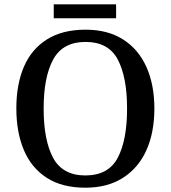

<svg xmlns="http://www.w3.org/2000/svg" viewBox="-20 -863 794 893"><path d="M377 10Q269 10 197.5 -36Q126 -82 91 -165Q56 -248 56 -359Q56 -470 91 -552Q126 -634 198 -679.5Q270 -725 378 -725Q481 -725 552.5 -679.5Q624 -634 661 -551.5Q698 -469 698 -358Q698 -247 661 -164.5Q624 -82 552 -36Q480 10 377 10ZM377 -47Q484 -47 527.5 -129Q571 -211 571 -358Q571 -505 527.5 -586.5Q484 -668 378 -668Q272 -668 227.5 -586.5Q183 -505 183 -358Q183 -211 227 -129Q271 -47 377 -47ZM230 -778V-843H520V-778Z"/></svg>

Font: Noto Serif Sinhala Medium
Style: Regular
Weight: 500
Designer: Jelle Bosma - Monotype Design Team
Foundry: Monotype Imaging Inc.
Version: Version 2.007; ttfautohint (v1.8.4.7-5d5b)